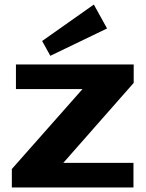

<svg xmlns="http://www.w3.org/2000/svg" viewBox="-20 -823 640 843"><path d="M32 -81 391 -487 405 -432H50V-540H567V-459L207 -50L194 -108H566V0H32ZM450 -698 201 -578 165 -643 392 -803Z"/></svg>

Font: Pathway Extreme 72pt
Style: Bold
Weight: 700
Designer: Eduardo Rodriguez Tunni
Foundry: Eduardo Rodriguez Tunni
Version: Version 1.001;gftools[0.9.26]